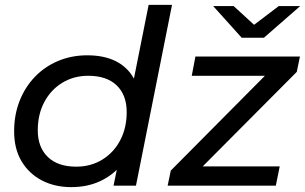

<svg xmlns="http://www.w3.org/2000/svg" viewBox="-20 -762 1252 788"><path d="M272 6Q205 6 152 -21.5Q99 -49 68.5 -100Q38 -151 38 -223Q38 -291 60.5 -348Q83 -405 123.5 -447Q164 -489 219 -512Q274 -535 338 -535Q407 -535 455 -511Q503 -487 529 -440.5Q555 -394 555 -327Q555 -253 536 -192Q517 -131 479.5 -86.5Q442 -42 390 -18Q338 6 272 6ZM293 -78Q353 -78 400 -107Q447 -136 473.5 -186.5Q500 -237 500 -302Q500 -372 459 -411.5Q418 -451 342 -451Q283 -451 236 -422.5Q189 -394 162 -343.5Q135 -293 135 -227Q135 -158 176 -118Q217 -78 293 -78ZM446 0 474 -137 505 -260 519 -386 590 -742H686L538 0ZM668 0 681 -62 1100 -484 1119 -451H767L782 -530H1211L1198 -467L779 -46L759 -79H1128L1112 0ZM972 -607 855 -737H939L1059 -627H979L1124 -737H1212L1063 -607Z"/></svg>

Font: Montserrat Thin Medium
Style: Italic
Weight: 500
Italic angle: -11.3°
Version: Version 9.000